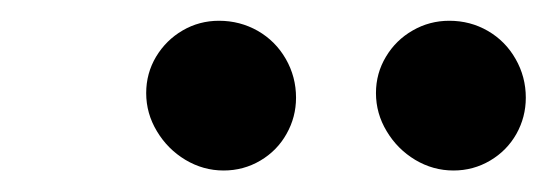

<svg xmlns="http://www.w3.org/2000/svg" viewBox="-20 -765 524 184"><path d="M340.3 -675.8Q340.3 -694.8 349.9 -710.7Q359.4 -726.6 375.5 -735.8Q391.6 -745.1 410.6 -745.1Q430.7 -745.1 447.5 -735.4Q464.4 -725.6 474.1 -708.5Q483.9 -691.4 483.9 -671.4Q483.9 -652.8 474.9 -636.7Q465.8 -620.6 449.7 -611.1Q433.6 -601.6 414.6 -601.6Q395 -601.6 377.9 -611.8Q360.8 -622.1 350.6 -639.2Q340.3 -656.2 340.3 -675.8ZM120.1 -675.8Q120.1 -694.8 129.6 -710.7Q139.2 -726.6 155 -735.8Q170.9 -745.1 189.9 -745.1Q210 -745.1 227.1 -735.4Q244.1 -725.6 253.9 -708.5Q263.7 -691.4 263.7 -671.4Q263.7 -652.8 254.6 -636.7Q245.6 -620.6 229.5 -611.1Q213.4 -601.6 194.3 -601.6Q174.8 -601.6 157.7 -611.8Q140.6 -622.1 130.4 -639.2Q120.1 -656.2 120.1 -675.8Z"/></svg>

Font: Reddit Sans Vanilla SemiBold
Style: Italic
Weight: 600
Italic angle: -11.25°
Designer: Stephen Hutchings
Version: Version 1.013